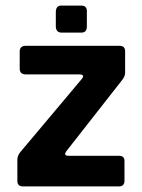

<svg xmlns="http://www.w3.org/2000/svg" viewBox="-20 -670 511 689"><path d="M225.3 -111H407Q427.7 -111 426.7 -90.7V-21.7Q426.7 -1 406.3 -1H62.7Q42.3 -1 42.3 -21V-96.7Q42.3 -111.3 53 -124.3L272.7 -385.7Q287.3 -402.7 264.3 -403H72.3Q51.7 -403 50.7 -422.3V-486Q51.3 -505.7 73 -505.7H408Q429 -505.7 429 -486.3V-409.3Q429 -396.3 419 -383.7L220.7 -130.7Q204.7 -111.3 225.3 -111ZM180.3 -576.3V-627.3Q181 -650 199.7 -650H271Q292.7 -650 291.7 -628V-576.3Q292.3 -552.3 270.7 -553H200Q180.3 -553.7 180.3 -576.3Z"/></svg>

Font: Vivano Light
Style: Regular
Weight: 300
Designer: Joe Prince, Josias Burgherr
Version: Version 2.064;September 19, 2022;FontCreator 14.0.0.2877 64-